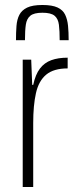

<svg xmlns="http://www.w3.org/2000/svg" viewBox="-20 -749 310 769"><path d="M71 0V-510H105L109 -409H113Q122 -451 140 -474.5Q158 -498 185.5 -508Q213 -518 251 -518V-475Q195 -475 165 -450Q135 -425 124 -376Q113 -327 113 -256V0ZM150 -729Q189 -729 210.5 -719Q232 -709 241 -690Q250 -671 252.5 -645.5Q255 -620 255 -588H219Q219 -625 216 -649.5Q213 -674 198.5 -686Q184 -698 150 -698Q116 -698 101.5 -686Q87 -674 83.5 -650.5Q80 -627 80 -588H44Q44 -619 46 -645Q48 -671 57.5 -689.5Q67 -708 88.5 -718.5Q110 -729 150 -729Z"/></svg>

Font: Saira Condensed ExtraLight
Style: Regular
Weight: 250
Width: 3
Designer: Hector Gatti with collaboration of the Omnibus-Type team
Foundry: Omnibus-Type
Version: Version 1.101